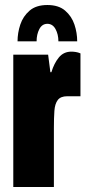

<svg xmlns="http://www.w3.org/2000/svg" viewBox="-20 -746 341 766"><path d="M169 -726Q214 -726 240 -703.5Q266 -681 277 -648Q288 -615 288 -581H213Q213 -609 201.5 -630Q190 -651 169 -651Q148 -651 137 -630Q126 -609 126 -581H50Q50 -615 61 -648Q72 -681 98 -703.5Q124 -726 169 -726ZM33 0V-528H172L181 -458H185Q196 -494 215 -517Q234 -540 265 -540Q273 -540 282.5 -538.5Q292 -537 301 -533V-362H248Q222 -362 210.5 -347Q199 -332 197 -303.5Q195 -275 195 -235V0Z"/></svg>

Font: Archivo ExtraCondensed Black
Style: Regular
Weight: 900
Width: 2
Designer: Hector Gatti
Foundry: Omnibus-Type
Version: Version 2.001; ttfautohint (v1.8.3)